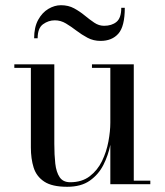

<svg xmlns="http://www.w3.org/2000/svg" viewBox="-20 -707 632 737"><path d="M190.5 -629Q166 -629 145.2 -614Q124.5 -599 124.5 -560H111Q111 -602.5 126.5 -630.8Q142 -659 165.8 -673Q189.5 -687 214 -687Q242.5 -687 264.5 -675Q286.5 -663 305.2 -647.5Q324 -632 341.8 -620Q359.5 -608 379.5 -608Q409 -608 427.2 -623Q445.5 -638 445.5 -677H459Q459 -606 434.5 -578Q410 -550 366 -550Q338.5 -550 316 -562Q293.5 -574 273.2 -589.5Q253 -605 233 -617Q213 -629 190.5 -629ZM493.5 -13.5H557V0H403.5V-151Q395.5 -111 377 -74.2Q358.5 -37.5 325 -13.8Q291.5 10 238 10Q180 10 150 -9.8Q120 -29.5 109.2 -63.5Q98.5 -97.5 98.5 -141V-446.5H35V-460H188.5V-154.5Q188.5 -112.5 192.2 -79.2Q196 -46 209 -26.8Q222 -7.5 249.5 -7.5Q294.5 -7.5 324.5 -30.5Q354.5 -53.5 371.8 -89.2Q389 -125 396.2 -164.2Q403.5 -203.5 403.5 -236V-446.5H333V-460H493.5Z"/></svg>

Font: Bodoni Moda 16pt
Style: Regular
Weight: 400
Version: Version 2.3